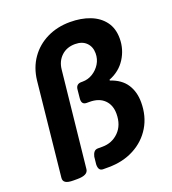

<svg xmlns="http://www.w3.org/2000/svg" viewBox="-130 -806 814 907"><g transform="rotate(-20 277.0 -352.5)"><path d="M84 2Q56 2 44.5 -6Q33 -14 35 -30L84 -501Q91 -563 123.5 -609.5Q156 -656 208 -681.5Q260 -707 324 -707Q380 -707 424 -690Q468 -673 493.5 -639Q519 -605 519 -554Q519 -500 490 -454Q461 -408 407 -387V-383Q461 -365 486 -327Q511 -289 511 -236Q511 -166 479 -113Q447 -60 390.5 -30Q334 0 261 0H234Q210 0 211 -33L215 -70Q218 -84 225 -92.5Q232 -101 245 -101H267Q316 -101 349.5 -134.5Q383 -168 383 -225Q383 -269 356.5 -295Q330 -321 282 -321H268Q241 -321 245 -354L249 -394Q251 -422 278 -422H284Q312 -422 335.5 -436.5Q359 -451 373.5 -474.5Q388 -498 388 -527Q388 -560 367.5 -580.5Q347 -601 311 -601Q269 -601 242 -575.5Q215 -550 211 -509L160 -27Q157 2 104 2Z"/></g></svg>

Font: Asap SemiBold
Style: Italic
Weight: 600
Italic angle: -6°
Designer: Pablo Cosgaya
Foundry: Omnibus-Type
Version: Version 3.001; ttfautohint (v1.8.3)